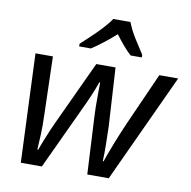

<svg xmlns="http://www.w3.org/2000/svg" viewBox="-84 -849 929 933"><g transform="rotate(10 380.5 -383.0)"><path d="M79 0 57 -536H143L151 -250Q153 -195 151 -150.5Q149 -106 147 -77H151Q159 -98 170 -126.5Q181 -155 193.5 -183.5Q206 -212 216 -233L357 -536H452L469 -249Q470 -212 471 -163.5Q472 -115 470 -77H474Q487 -115 507 -166.5Q527 -218 551 -273L668 -536H761L513 0H407L392 -290Q390 -330 390.5 -367Q391 -404 391 -451H387Q374 -414 360.5 -382.5Q347 -351 323 -300L183 0ZM260 -606V-619Q277 -635 305 -661Q333 -687 359.5 -715.5Q386 -744 400 -766H485Q500 -727 525 -687.5Q550 -648 569 -619V-606H514Q496 -622 475.5 -646Q455 -670 435 -697Q405 -670 374.5 -646.5Q344 -623 318 -606Z"/></g></svg>

Font: Noto IKEA Latin
Style: Italic
Weight: 400
Italic angle: -12°
Designer: Monotype Design Team
Foundry: Monotype Imaging Inc.
Version: Version 1.0